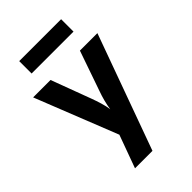

<svg xmlns="http://www.w3.org/2000/svg" viewBox="-273 -864 1147 1147"><g transform="rotate(-45 300.0 -291.0)"><path d="M159.3 180 235.2 -28.1 28.5 -550H175.6L270.8 -294.9Q280.5 -269 290.5 -236Q300.5 -202.9 304.3 -174.2Q308.2 -202.9 316.8 -236Q325.5 -269 335.1 -294.9L423.8 -550H571.5L306.8 180ZM123 -657.3V-762H477V-657.3Z"/></g></svg>

Font: JetBrains Mono
Style: Regular
Weight: 400
Monospace: yes
Designer: Philipp Nurullin, Konstantin Bulenkov
Foundry: JetBrains
Version: Version 2.305